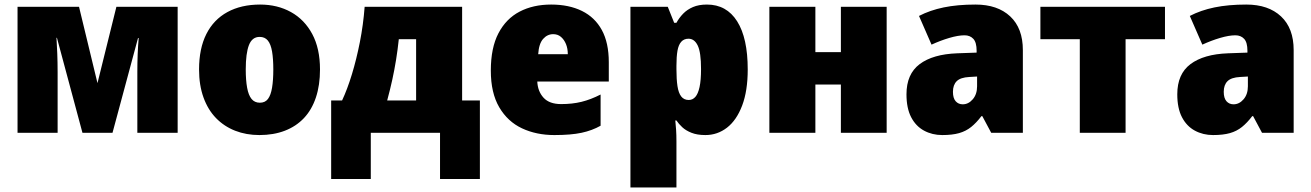

<svg xmlns="http://www.w3.org/2000/svg" viewBox="-20 -583 5754 843"><path d="M760 -553V0H583V-268Q583 -308 584.5 -346Q586 -384 589 -416H586L474 0H342L230 -417H228Q230 -384 231.5 -346.5Q233 -309 233 -264V0H57V-553H327L408 -218L491 -553Z M1385 -278Q1385 -209 1367 -155Q1349 -101 1314.5 -64.5Q1280 -28 1230.5 -9Q1181 10 1119 10Q1061 10 1012.5 -9Q964 -28 928.5 -64.5Q893 -101 873.5 -155Q854 -209 854 -278Q854 -370 886 -433.5Q918 -497 978.5 -530Q1039 -563 1122 -563Q1198 -563 1257.5 -530Q1317 -497 1351 -433.5Q1385 -370 1385 -278ZM1059 -278Q1059 -231 1065 -198Q1071 -165 1084.5 -148.5Q1098 -132 1121 -132Q1144 -132 1156.5 -148.5Q1169 -165 1174.5 -198Q1180 -231 1180 -278Q1180 -325 1174.5 -357Q1169 -389 1156 -405Q1143 -421 1120 -421Q1087 -421 1073 -385Q1059 -349 1059 -278Z M2009 -553V-142H2087V203H1912V0H1608V203H1434V-142H1482Q1505 -191 1525 -256.5Q1545 -322 1560 -398Q1575 -474 1581 -553ZM1731 -411Q1726 -364 1719 -320.5Q1712 -277 1702.5 -233.5Q1693 -190 1680 -142H1807V-411Z M2400 -563Q2478 -563 2535 -535Q2592 -507 2622.5 -451Q2653 -395 2653 -310V-225H2339Q2341 -182 2366.5 -154Q2392 -126 2444 -126Q2493 -126 2533.5 -136Q2574 -146 2617 -168V-31Q2580 -10 2533.5 0Q2487 10 2414 10Q2335 10 2272 -19.5Q2209 -49 2172 -112Q2135 -175 2135 -273Q2135 -373 2168.5 -437Q2202 -501 2261.5 -532Q2321 -563 2400 -563ZM2409 -433Q2383 -433 2364.5 -412Q2346 -391 2343 -345H2473Q2473 -370 2465 -389.5Q2457 -409 2443 -421Q2429 -433 2409 -433Z M3084 -563Q3170 -563 3216.5 -489.5Q3263 -416 3263 -278Q3263 -184 3238.5 -119.5Q3214 -55 3172 -22.5Q3130 10 3077 10Q3041 10 3016 0Q2991 -10 2975.5 -24.5Q2960 -39 2950 -54H2945Q2947 -35 2948.5 -13Q2950 9 2950 38V240H2748V-553H2912L2940 -483H2950Q2962 -505 2979.5 -523Q2997 -541 3022.5 -552Q3048 -563 3084 -563ZM3003 -413Q2983 -413 2971 -399.5Q2959 -386 2954.5 -360Q2950 -334 2950 -294V-279Q2950 -235 2954.5 -205Q2959 -175 2971 -159.5Q2983 -144 3004 -144Q3021 -144 3033 -157.5Q3045 -171 3051.5 -201Q3058 -231 3058 -280Q3058 -353 3043.5 -383Q3029 -413 3003 -413Z M3560 -553V-354H3672V-553H3873V0H3672V-212H3560V0H3358V-553Z M4263 -563Q4360 -563 4415.5 -511Q4471 -459 4471 -363V0H4332L4293 -73H4289Q4267 -44 4244 -25.5Q4221 -7 4191 1.5Q4161 10 4117 10Q4073 10 4037 -9.5Q4001 -29 3980.5 -68.5Q3960 -108 3960 -169Q3960 -258 4018 -301.5Q4076 -345 4183 -349L4268 -352V-360Q4268 -397 4253.5 -412.5Q4239 -428 4215 -428Q4187 -428 4148 -416.5Q4109 -405 4070 -387L4015 -513Q4063 -538 4123.5 -550.5Q4184 -563 4263 -563ZM4236 -245Q4197 -243 4180.5 -226.5Q4164 -210 4164 -180Q4164 -152 4176 -138.5Q4188 -125 4207 -125Q4232 -125 4251 -147Q4270 -169 4270 -204V-247Z M5095 -411H4922V0H4721V-411H4548V-553H5095Z M5452 -563Q5549 -563 5604.5 -511Q5660 -459 5660 -363V0H5521L5482 -73H5478Q5456 -44 5433 -25.5Q5410 -7 5380 1.5Q5350 10 5306 10Q5262 10 5226 -9.5Q5190 -29 5169.5 -68.5Q5149 -108 5149 -169Q5149 -258 5207 -301.5Q5265 -345 5372 -349L5457 -352V-360Q5457 -397 5442.5 -412.5Q5428 -428 5404 -428Q5376 -428 5337 -416.5Q5298 -405 5259 -387L5204 -513Q5252 -538 5312.5 -550.5Q5373 -563 5452 -563ZM5425 -245Q5386 -243 5369.5 -226.5Q5353 -210 5353 -180Q5353 -152 5365 -138.5Q5377 -125 5396 -125Q5421 -125 5440 -147Q5459 -169 5459 -204V-247Z"/></svg>

Font: Noto Sans Display Black
Style: Regular
Weight: 900
Designer: Monotype Design Team
Foundry: Monotype Imaging Inc.
Version: Version 2.003